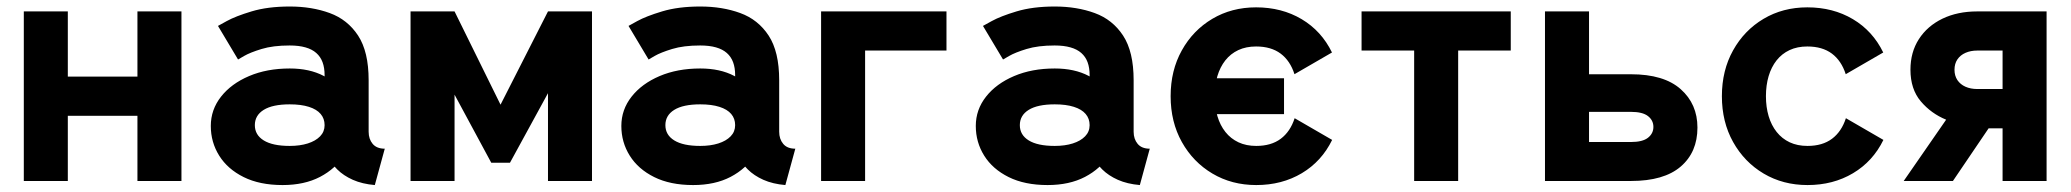

<svg xmlns="http://www.w3.org/2000/svg" viewBox="-20 -542 6201 575"><path d="M51.3 -507.8V0H183.1V-195.3H391.6V0H523.4V-507.8H391.6V-312.5H183.1V-507.8Z M826.2 12.2Q891.6 12.2 938.5 -12.3Q985.4 -36.9 1010.5 -77.6Q1035.6 -118.4 1035.6 -167.2Q1035.6 -216.1 1013.4 -254.4Q991.2 -292.7 949.1 -314.8Q907 -336.9 847.7 -336.9Q779.3 -336.9 726 -314.2Q672.6 -291.5 642 -252.6Q611.3 -213.6 611.3 -164.8Q611.3 -116 636.5 -75.8Q661.6 -35.6 709.7 -11.7Q757.8 12.2 826.2 12.2ZM952.1 -167.2Q952.1 -147.7 938.7 -133.8Q925.3 -119.9 901.7 -112.4Q878.2 -105 847.7 -105Q796.4 -105 769.8 -121.5Q743.2 -137.9 743.2 -167.2Q743.2 -196.5 769.8 -213Q796.4 -229.5 847.7 -229.5Q881.8 -229.5 905.2 -222Q928.5 -214.6 940.3 -200.7Q952.1 -186.8 952.1 -167.2ZM1084 -147.5V-301.8Q1084 -387.2 1052.5 -435.3Q1021 -483.4 967.4 -502.9Q913.8 -522.5 847.7 -522.5Q781.7 -522.5 733.5 -507.9Q685.3 -493.4 659.1 -478.9Q632.8 -464.4 632.8 -464.4L692.9 -363.8Q692.9 -363.8 710.9 -374.3Q729 -384.8 763.4 -395.3Q797.9 -405.8 847.4 -405.8Q875 -405.8 894.8 -400.1Q914.6 -394.5 927.2 -383.3Q939.9 -372.1 946 -355.6Q952.1 -339.1 952.1 -316.9V-224.1L964.4 -214.1V-127.4L952.1 -115.7Q952.1 -95.7 961.7 -74.5Q971.2 -53.2 989.9 -34.7Q1008.5 -16.1 1036.7 -3.5Q1064.9 9 1102.5 12.2L1132.3 -96.7Q1108.2 -96.7 1096.1 -111.1Q1084 -125.5 1084 -147.5Z M1479 -228.5 1621.1 -507.8 1711.4 -428.2 1507.3 -54.7H1451.2L1249.8 -428.2L1341.3 -507.8ZM1752.9 -507.8V0H1621.1V-507.8ZM1209.5 -507.8H1341.3V0H1209.5Z M2055.7 12.2Q2121.1 12.2 2168 -12.3Q2214.8 -36.9 2240 -77.6Q2265.1 -118.4 2265.1 -167.2Q2265.1 -216.1 2242.9 -254.4Q2220.7 -292.7 2178.6 -314.8Q2136.5 -336.9 2077.1 -336.9Q2008.8 -336.9 1955.4 -314.2Q1902.1 -291.5 1871.5 -252.6Q1840.8 -213.6 1840.8 -164.8Q1840.8 -116 1866 -75.8Q1891.1 -35.6 1939.2 -11.7Q1987.3 12.2 2055.7 12.2ZM2181.6 -167.2Q2181.6 -147.7 2168.2 -133.8Q2154.8 -119.9 2131.2 -112.4Q2107.7 -105 2077.1 -105Q2025.9 -105 1999.3 -121.5Q1972.7 -137.9 1972.7 -167.2Q1972.7 -196.5 1999.3 -213Q2025.9 -229.5 2077.1 -229.5Q2111.3 -229.5 2134.6 -222Q2158 -214.6 2169.8 -200.7Q2181.6 -186.8 2181.6 -167.2ZM2313.5 -147.5V-301.8Q2313.5 -387.2 2282 -435.3Q2250.5 -483.4 2196.9 -502.9Q2143.3 -522.5 2077.1 -522.5Q2011.2 -522.5 1963 -507.9Q1914.8 -493.4 1888.5 -478.9Q1862.3 -464.4 1862.3 -464.4L1922.4 -363.8Q1922.4 -363.8 1940.4 -374.3Q1958.5 -384.8 1992.9 -395.3Q2027.3 -405.8 2076.9 -405.8Q2104.5 -405.8 2124.3 -400.1Q2144 -394.5 2156.7 -383.3Q2169.4 -372.1 2175.5 -355.6Q2181.6 -339.1 2181.6 -316.9V-224.1L2193.8 -214.1V-127.4L2181.6 -115.7Q2181.6 -95.7 2191.2 -74.5Q2200.7 -53.2 2219.4 -34.7Q2238 -16.1 2266.2 -3.5Q2294.4 9 2332 12.2L2361.8 -96.7Q2337.6 -96.7 2325.6 -111.1Q2313.5 -125.5 2313.5 -147.5Z M2439 0H2570.8V-390.6H2814.5V-507.8H2439Z M3117.2 12.2Q3182.6 12.2 3229.5 -12.3Q3276.4 -36.9 3301.5 -77.6Q3326.7 -118.4 3326.7 -167.2Q3326.7 -216.1 3304.4 -254.4Q3282.2 -292.7 3240.1 -314.8Q3198 -336.9 3138.7 -336.9Q3070.3 -336.9 3017 -314.2Q2963.6 -291.5 2933 -252.6Q2902.3 -213.6 2902.3 -164.8Q2902.3 -116 2927.5 -75.8Q2952.6 -35.6 3000.7 -11.7Q3048.8 12.2 3117.2 12.2ZM3243.2 -167.2Q3243.2 -147.7 3229.7 -133.8Q3216.3 -119.9 3192.7 -112.4Q3169.2 -105 3138.7 -105Q3087.4 -105 3060.8 -121.5Q3034.2 -137.9 3034.2 -167.2Q3034.2 -196.5 3060.8 -213Q3087.4 -229.5 3138.7 -229.5Q3172.9 -229.5 3196.2 -222Q3219.5 -214.6 3231.3 -200.7Q3243.2 -186.8 3243.2 -167.2ZM3375 -147.5V-301.8Q3375 -387.2 3343.5 -435.3Q3312 -483.4 3258.4 -502.9Q3204.8 -522.5 3138.7 -522.5Q3072.8 -522.5 3024.5 -507.9Q2976.3 -493.4 2950.1 -478.9Q2923.8 -464.4 2923.8 -464.4L2983.9 -363.8Q2983.9 -363.8 3002 -374.3Q3020 -384.8 3054.4 -395.3Q3088.9 -405.8 3138.4 -405.8Q3166 -405.8 3185.8 -400.1Q3205.6 -394.5 3218.3 -383.3Q3231 -372.1 3237.1 -355.6Q3243.2 -339.1 3243.2 -316.9V-224.1L3255.4 -214.1V-127.4L3243.2 -115.7Q3243.2 -95.7 3252.7 -74.5Q3262.2 -53.2 3280.9 -34.7Q3299.6 -16.1 3327.8 -3.5Q3356 9 3393.6 12.2L3423.3 -96.7Q3399.2 -96.7 3387.1 -111.1Q3375 -125.5 3375 -147.5Z M3544.7 -307.6V-200.2H3825.4V-307.6ZM3617.7 -253.9Q3617.7 -286.6 3625.7 -313.8Q3633.8 -341.1 3649.5 -361.1Q3665.3 -381.1 3688.5 -392Q3711.7 -402.8 3741.7 -402.8Q3786.6 -402.8 3815.2 -381.5Q3843.8 -360.1 3856.7 -319.8L3969 -384.8Q3937.7 -449.2 3878.2 -484.6Q3818.6 -520 3741.7 -520Q3668.5 -520 3610.6 -485.6Q3552.7 -451.2 3519.3 -391.1Q3485.8 -331.1 3485.8 -253.9Q3485.8 -176.8 3519.4 -116.7Q3553 -56.6 3611 -22.2Q3668.9 12.2 3742.2 12.2Q3819.1 12.2 3878.7 -23.3Q3938.2 -58.8 3969.5 -123L3857.2 -188Q3844.2 -147.9 3815.7 -126.5Q3787.1 -105 3742.2 -105Q3712.2 -105 3689 -115.8Q3665.8 -126.7 3649.9 -146.7Q3634 -166.7 3625.9 -194.1Q3617.7 -221.4 3617.7 -253.9Z M4346.9 0V-390.6H4504.4V-507.8H4057.6V-390.6H4215.1V0Z M4864.3 -319.6H4738.8V-507.8H4606.9V0H4864.3Q4963.1 0 5013.3 -43.1Q5063.5 -86.2 5063.5 -159.9Q5063.5 -230.5 5013.3 -275Q4963.1 -319.6 4864.3 -319.6ZM4864.3 -207Q4899.2 -207 4915.4 -194.3Q4931.6 -181.6 4931.6 -161.9Q4931.6 -142.3 4915.4 -129.5Q4899.2 -116.7 4864.3 -116.7H4738.8V-207Z M5268.6 -253.9Q5268.6 -286.6 5276.6 -313.8Q5284.7 -341.1 5300.4 -361.1Q5316.2 -381.1 5339.4 -392Q5362.5 -402.8 5392.6 -402.8Q5437.5 -402.8 5466.1 -381.5Q5494.6 -360.1 5507.6 -319.8L5619.9 -384.8Q5588.6 -449.2 5529.1 -484.6Q5469.5 -520 5392.6 -520Q5319.3 -520 5261.5 -485.6Q5203.6 -451.2 5170.2 -391.1Q5136.7 -331.1 5136.7 -253.9Q5136.7 -176.8 5170.3 -116.7Q5203.9 -56.6 5261.8 -22.2Q5319.8 12.2 5393.1 12.2Q5470 12.2 5529.5 -23.3Q5589.1 -58.8 5620.4 -123L5508.1 -188Q5495.1 -147.9 5466.6 -126.5Q5438 -105 5393.1 -105Q5363 -105 5339.8 -115.8Q5316.7 -126.7 5300.8 -146.7Q5284.9 -166.7 5276.7 -194.1Q5268.6 -221.4 5268.6 -253.9Z M6109.1 0H5977.3V-157.7H5935.5L5828.6 0H5681.2L5808.3 -183.6Q5763.4 -201.9 5732.4 -238.5Q5701.4 -275.1 5701.4 -333.3Q5701.4 -385.7 5726.7 -424.9Q5752 -464.1 5797.1 -486Q5842.3 -507.8 5901.4 -507.8H6109.1ZM5977.3 -390.6H5901.4Q5881.8 -390.6 5866.3 -383.8Q5850.8 -377 5842 -364.1Q5833.3 -351.3 5833.3 -333Q5833.3 -315.2 5842 -302.1Q5850.8 -289.1 5866.3 -282.2Q5881.8 -275.4 5901.4 -275.4H5977.3Z"/></svg>

Font: Giphurs
Style: Regular
Weight: 400
Version: Version 2.010